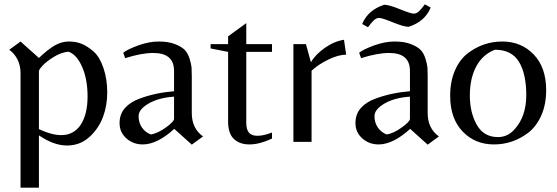

<svg xmlns="http://www.w3.org/2000/svg" viewBox="-20 -656 2575 888"><path d="M160 -30V212H75V-317Q75 -386 23 -426L75 -464L160 -388Q202 -428 233.5 -446Q265 -464 298.5 -464Q332 -464 358.5 -453Q385 -442 413 -417.5Q441 -393 458.5 -341.5Q476 -290 476 -228.5Q476 -167 456 -114Q436 -61 393 -22Q350 17 289.5 17Q229 17 160 -30ZM160 -327V-59Q297 6 354 -80Q385 -129 385 -209.5Q385 -290 359.5 -347.5Q334 -405 296 -417Q261 -413 227.5 -392Q194 -371 177 -352.5Q160 -334 160 -327Z M785 -106V-209Q713 -204 667 -177Q621 -150 621 -119Q621 -88 637 -65.5Q653 -43 678 -34Q711 -40 748 -67Q785 -94 785 -106ZM867 -133Q867 -62 919 -25L867 13L786 -60Q707 12 640 12Q596 12 564.5 -16Q533 -44 533 -86.5Q533 -129 558.5 -157Q584 -185 626 -200Q698 -227 785 -234V-328Q785 -411 689 -411Q634 -411 559 -387L550 -412Q570 -428 619.5 -446Q669 -464 714 -464Q759 -464 789.5 -452Q820 -440 834.5 -425Q849 -410 857 -384Q865 -358 866 -343Q867 -328 867 -303Z M1238 -43V-15Q1180 12 1134 12Q1088 12 1061.5 -13.5Q1035 -39 1035 -93V-416L954 -432V-452H1035V-488L1119 -549V-452H1238V-416H1119V-88Q1119 -58 1131 -43Q1143 -28 1171 -28Q1199 -28 1238 -43Z M1421 0H1337V-452H1395L1418 -368Q1438 -403 1481.5 -434Q1525 -465 1571 -472L1581 -403Q1544 -403 1497.5 -380Q1451 -357 1421 -329Z M1876 -106V-209Q1804 -204 1758 -177Q1712 -150 1712 -119Q1712 -88 1728 -65.5Q1744 -43 1769 -34Q1802 -40 1839 -67Q1876 -94 1876 -106ZM1958 -133Q1958 -62 2010 -25L1958 13L1877 -60Q1798 12 1731 12Q1687 12 1655.5 -16Q1624 -44 1624 -86.5Q1624 -129 1649.5 -157Q1675 -185 1717 -200Q1789 -227 1876 -234V-328Q1876 -411 1780 -411Q1725 -411 1650 -387L1641 -412Q1661 -428 1710.5 -446Q1760 -464 1805 -464Q1850 -464 1880.5 -452Q1911 -440 1925.5 -425Q1940 -410 1948 -384Q1956 -358 1957 -343Q1958 -328 1958 -303ZM1682 -530 1655 -545Q1682 -610 1757 -634Q1779 -634 1829.5 -613.5Q1880 -593 1893 -593Q1906 -593 1917 -603Q1928 -613 1945 -636L1972 -621Q1945 -556 1870 -532Q1848 -532 1797.5 -552.5Q1747 -573 1734 -573Q1721 -573 1710 -563Q1699 -553 1682 -530Z M2506 -239Q2506 -172 2483 -121Q2460 -70 2423 -42Q2352 12 2264.5 12Q2177 12 2119.5 -48Q2062 -108 2062 -213Q2062 -280 2084.5 -331Q2107 -382 2144 -410Q2215 -464 2303 -464Q2391 -464 2448.5 -404Q2506 -344 2506 -239ZM2283 -22Q2327 -22 2358 -56Q2414 -116 2414 -215.5Q2414 -315 2380 -370.5Q2346 -426 2269 -426Q2212 -404 2182.5 -348.5Q2153 -293 2153 -214.5Q2153 -136 2185 -79Q2217 -22 2283 -22Z"/></svg>

Font: Belleza
Style: Regular
Weight: 400
Designer: Eduardo Rodriguez Tunni
Foundry: Eduardo Rodriguez Tunni
Version: Version 1.001